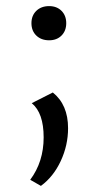

<svg xmlns="http://www.w3.org/2000/svg" viewBox="-20 -422 323 629"><path d="M141 -290Q115 -290 99 -305.5Q83 -321 83 -346Q83 -371 99 -386.5Q115 -402 141 -402Q166 -402 181.5 -386.5Q197 -371 197 -346Q197 -321 181.5 -305.5Q166 -290 141 -290ZM114 187 79 167Q123 108 123 28Q123 -52 84 -84L153 -119Q203 -79 203 -2Q203 54 179 105.5Q155 157 114 187Z"/></svg>

Font: EauTest Medium
Style: Regular
Weight: 500
Designer: Christian Thalmann (Catharsis Fonts)
Version: Version 0.001;PS 000.001;hotconv 1.0.88;makeotf.lib2.5.64775